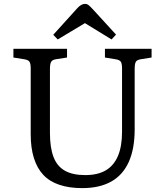

<svg xmlns="http://www.w3.org/2000/svg" viewBox="-20 -954 846 988"><path d="M403 14Q336 14 285.5 -3Q235 -20 203 -54Q171 -88 154.5 -140.5Q138 -193 138 -263V-602Q138 -627 131.5 -636.5Q125 -646 105 -649L49 -658V-703H325V-658L267 -649Q249 -646 243 -635.5Q237 -625 237 -598V-270Q237 -194 255.5 -146Q274 -98 314 -75.5Q354 -53 418 -53Q483 -53 524.5 -77.5Q566 -102 587 -151.5Q608 -201 608 -277V-602Q608 -627 601.5 -636.5Q595 -646 575 -649L520 -658V-703H760V-658L704 -649Q685 -646 679 -636Q673 -626 673 -598V-288Q673 -188 642.5 -120.5Q612 -53 552 -19.5Q492 14 403 14ZM277 -751 254 -775 378 -912Q387 -922 397 -928Q407 -934 417 -934Q428 -934 436 -927.5Q444 -921 458 -906L577 -776L554 -751L417 -835Z"/></svg>

Font: Literata 18pt
Style: Regular
Weight: 400
Designer: Latin by Veronika Burian and Jose Scaglione. Greek by Irene Vlachou. Cyrillic by Vera Evstafieva.
Foundry: TypeTogether
Version: Version 3.103;gftools[0.9.29]